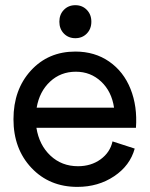

<svg xmlns="http://www.w3.org/2000/svg" viewBox="-20 -712 580 744"><path d="M279.8 12.2Q171.4 12.2 101.8 -61.5Q32.2 -135.3 32.2 -250Q32.2 -364.7 99.6 -438.5Q167 -512.2 272 -512.2Q347.2 -512.2 403.1 -473.4Q459 -434.6 485.8 -367.4Q512.7 -300.3 506.8 -216.8H121.1Q131.8 -149.9 175.5 -108.9Q219.2 -67.9 282.2 -67.9Q333 -67.9 369.9 -94.7Q406.7 -121.6 416 -164.1L502 -136.2Q483.9 -70.3 422.4 -29.1Q360.8 12.2 279.8 12.2ZM316.4 -582Q298.8 -564 272 -564Q245.1 -564 227.5 -582Q210 -600.1 210 -627.9Q210 -655.8 227.5 -673.8Q245.1 -691.9 272 -691.9Q298.8 -691.9 316.4 -673.8Q334 -655.8 334 -627.9Q334 -600.1 316.4 -582ZM122.1 -294.9H421.9Q412.6 -357.9 371.8 -396Q331.1 -434.1 273.9 -434.1Q215.3 -434.1 174.1 -395.8Q132.8 -357.4 122.1 -294.9Z"/></svg>

Font: Apfel Grotezk
Style: Regular
Weight: 400
Designer: Luigi Gorlero
Foundry: © 2023, Luigi Gorlero & Collletttivo
Version: Version 2.000;Glyphs 3.2 (3217)